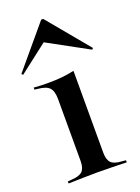

<svg xmlns="http://www.w3.org/2000/svg" viewBox="-130 -725 570 783"><g transform="rotate(-20 155.0 -333.0)"><path d="M105.6 -207.3V-337.9Q105.6 -372.6 91.9 -387.5Q78.2 -402.4 41.9 -405.6L28.2 -407.3V-416.1Q50 -414.5 62.9 -414.1Q75.8 -413.7 91.9 -413.7Q124.2 -413.7 152 -416.5Q179.8 -419.4 204 -425V-416.1V-207.3ZM154.8 -2.4Q121 -2.4 92.3 -1.6Q63.7 -0.8 28.2 0V-8.9L46 -10.5Q79 -12.1 92.3 -25.4Q105.6 -38.7 105.6 -70.2V-207.3H204V-70.2Q204 -38.7 217.3 -25.4Q230.6 -12.1 263.7 -10.5L280.6 -8.9V0Q246 -0.8 216.9 -1.6Q187.9 -2.4 154.8 -2.4ZM5.6 -479.8 0 -485.5 151.6 -666.1H160.5L310.5 -485.5L305.6 -479.8L108.9 -587.1L145.2 -587.9Z"/></g></svg>

Font: Playfair 144pt SemiExpanded SemiBold
Style: Regular
Weight: 600
Width: 6
Designer: Claus Eggers Sørensen
Foundry: Claus Eggers Sørensen
Version: Version 2.203